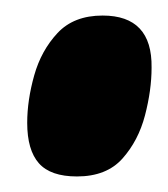

<svg xmlns="http://www.w3.org/2000/svg" viewBox="-20 -446 216 247"><path d="M15 -288Q15 -317 24 -349Q33 -381 54 -403.5Q75 -426 112 -426Q176 -426 175 -359Q175 -330 166.5 -297.5Q158 -265 137.5 -242Q117 -219 79 -219Q45 -219 30 -236Q15 -253 15 -288Z"/></svg>

Font: Georama ExtraCondensed ExtraBold
Style: Italic
Weight: 800
Width: 2
Italic angle: -9°
Designer: Jean-Baptiste Levee
Foundry: Production Type
Version: Version 1.000